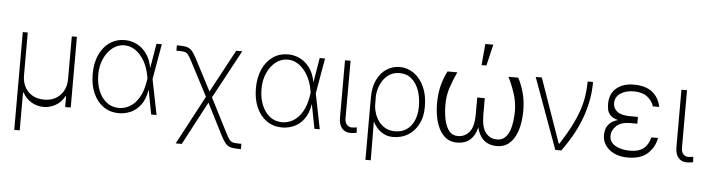

<svg xmlns="http://www.w3.org/2000/svg" viewBox="-54 -1015 5422 1476"><g transform="rotate(5 2657.0 -277.5)"><path d="M88.1 209.2V-545.5H126.4V-217.3Q126.1 -138.8 172.4 -90.7Q218.8 -42.6 296.9 -42.6Q373.9 -42.6 420.1 -91.3Q466.3 -139.9 466.3 -217.3V-545.5H505.7V0H462.7V-83.8H458.5Q432.2 -35.2 388.7 -10.7Q345.2 13.8 296.9 13.8Q247.9 13.8 204.4 -10.7Q160.9 -35.2 134.6 -83.8H130.3V209.2Z M874.3 11.4Q807.2 10.3 757.1 -25.4Q707 -61.1 679.2 -124.5Q651.3 -187.9 651.3 -271.7Q651.3 -354.8 679.3 -418.1Q707.4 -481.5 758.2 -517Q808.9 -552.6 876.4 -552.6Q923.3 -552.6 966.8 -531.6Q1010.3 -510.7 1042.6 -467.3Q1074.9 -424 1087.4 -356.9H1088.1L1119.7 -545.5H1160.9L1113.3 -272.7L1168 0H1126.8L1090.6 -187.1H1089.8Q1078.1 -113.6 1044.7 -69.8Q1011.4 -25.9 966.4 -6.9Q921.5 12.1 874.3 11.4ZM1073.9 -274.1 1070.3 -293Q1058.9 -357.6 1030.4 -407.1Q1001.8 -456.7 962 -484.6Q922.2 -512.4 876.4 -512.4Q826 -512.4 784.6 -480.1Q743.3 -447.8 718.9 -393.1Q694.6 -338.4 694.6 -271.3Q694.6 -201.3 717 -146.5Q739.3 -91.6 779.7 -60.2Q820 -28.8 874.3 -28.8Q919 -28.8 959.2 -52.4Q999.3 -76 1028.8 -125.4Q1058.2 -174.7 1070.3 -252.5Z M1333.5 204.5 1534.1 -172.6 1396 -437.1Q1379.6 -468.8 1368.3 -483.3Q1356.9 -497.9 1341.4 -502Q1326 -506 1297.6 -506H1277V-547.2H1297.6Q1334.5 -547.2 1356.9 -540.5Q1379.3 -533.7 1395.8 -514.4Q1412.3 -495 1432.2 -456.3L1557.5 -215.6L1735.1 -545.5H1781.6L1580.6 -172.2L1718 96.6Q1733.7 127.1 1745.2 141.3Q1756.7 155.5 1772.5 159.4Q1788.4 163.4 1816.4 163.4H1837V204.5H1816.4Q1779.8 204.5 1757.3 198.2Q1734.7 191.8 1717.9 172.6Q1701 153.4 1681.8 115.8L1557.2 -129.6L1380.3 204.5Z M2133.9 11.4Q2066.8 10.3 2016.7 -25.4Q1966.6 -61.1 1938.7 -124.5Q1910.9 -187.9 1910.9 -271.7Q1910.9 -354.8 1938.9 -418.1Q1967 -481.5 2017.8 -517Q2068.5 -552.6 2136 -552.6Q2182.9 -552.6 2226.4 -531.6Q2269.9 -510.7 2302.2 -467.3Q2334.5 -424 2346.9 -356.9H2347.7L2379.3 -545.5H2420.5L2372.9 -272.7L2427.6 0H2386.4L2350.1 -187.1H2349.4Q2337.7 -113.6 2304.3 -69.8Q2271 -25.9 2226 -6.9Q2181.1 12.1 2133.9 11.4ZM2333.5 -274.1 2329.9 -293Q2318.5 -357.6 2290 -407.1Q2261.4 -456.7 2221.6 -484.6Q2181.8 -512.4 2136 -512.4Q2085.6 -512.4 2044.2 -480.1Q2002.8 -447.8 1978.5 -393.1Q1954.2 -338.4 1954.2 -271.3Q1954.2 -201.3 1976.6 -146.5Q1998.9 -91.6 2039.2 -60.2Q2079.5 -28.8 2133.9 -28.8Q2178.6 -28.8 2218.8 -52.4Q2258.9 -76 2288.4 -125.4Q2317.8 -174.7 2329.9 -252.5Z M2574.6 -545.5H2617.5V-101.9Q2617.5 -68.5 2633.3 -52Q2649.1 -35.5 2670.5 -35.5Q2685.7 -35.5 2696.6 -37.1Q2707.4 -38.7 2709.9 -39.8L2712.7 1.8Q2708.1 3.2 2694.8 5.1Q2681.5 7.1 2660.5 7.1Q2623.2 7.1 2598.9 -20.8Q2574.6 -48.7 2574.6 -101.9Z M2797.6 203.1V-274.1Q2797.2 -358.7 2825.3 -415.7Q2853.3 -472.7 2899.3 -501.6Q2945.3 -530.5 2998.9 -530.9Q3058.9 -530.5 3108.5 -495.7Q3158 -460.9 3187.5 -397Q3217 -333.1 3217 -245.7V-235.8Q3217 -166.2 3189.3 -110.6Q3161.6 -55 3111 -22.5Q3060.4 9.9 2991.8 9.9Q2941.1 9.9 2900.9 -18.8Q2860.8 -47.6 2836.3 -96.2L2838.8 203.1ZM2835.6 -214.5Q2837.4 -187.9 2847.8 -156.8Q2858.3 -125.7 2878.4 -98Q2898.4 -70.3 2929.9 -52.7Q2961.3 -35.2 3005.3 -35.2Q3058.6 -35.2 3095.5 -61.8Q3132.5 -88.4 3151.6 -133.7Q3170.8 -179 3171.2 -235.8V-245.7Q3170.8 -310 3152 -364Q3133.2 -418 3095.7 -450.8Q3058.2 -483.7 3001.8 -484Q2957.4 -483.7 2925.8 -464Q2894.2 -444.2 2874.1 -413.4Q2854 -382.5 2844.5 -348.5Q2834.9 -314.6 2834.9 -285.9Z M3837.7 -528.4H3912.6Q3937.1 -483.7 3955.4 -420.5Q3973.7 -357.2 3973.7 -277Q3973.7 -223.4 3964.1 -172.2Q3954.5 -121.1 3933.4 -79.9Q3912.3 -38.7 3878 -14.4Q3843.8 9.9 3794.7 9.9Q3733 9.9 3694.2 -23.8Q3655.5 -57.5 3640.3 -120.7Q3625.7 -57.5 3587.2 -23.8Q3548.7 9.9 3485.8 9.9Q3437.9 9.9 3404.1 -14.4Q3370.4 -38.7 3349.1 -79.7Q3327.8 -120.7 3318 -171.9Q3308.2 -223 3308.2 -277Q3308.2 -356.2 3325.3 -419.6Q3342.3 -483 3367.2 -528.4H3442.8Q3414.8 -469.1 3393.8 -405.5Q3372.9 -342 3373.2 -277Q3373.2 -210.2 3384.8 -156.6Q3396.3 -103 3421.9 -71.7Q3447.4 -40.5 3489.3 -40.8Q3542.3 -40.5 3577.2 -81.9Q3612.2 -123.2 3612.2 -222.7V-349.1H3670.5V-222.7Q3670.5 -123.2 3704.4 -81.9Q3738.3 -40.5 3790.5 -40.8Q3834.2 -40.5 3860.4 -71.6Q3886.7 -102.6 3898.3 -156.2Q3909.8 -209.9 3909.8 -277Q3908.4 -342 3887.8 -405.2Q3867.2 -468.4 3837.7 -528.4ZM3623.6 -599.8 3638.1 -764.2H3699.9L3660.9 -599.8Z M4245 0 4046.2 -545.5H4093.4L4267 -50.8H4272.7Q4327.4 -136 4361.5 -204.4Q4395.6 -272.7 4414.1 -330.3Q4432.5 -387.8 4439.6 -440.2Q4446.7 -492.5 4447.1 -545.5H4488.3Q4490.1 -414.4 4441.6 -276.3Q4393.1 -138.1 4291.2 0Z M4855.8 -283V-255.7H4797.9Q4728.7 -255.3 4693.4 -221.1Q4658 -186.8 4658.7 -144.5Q4658 -97.3 4702.6 -70.7Q4747.2 -44 4817.8 -44Q4883.2 -44 4920.3 -72.3Q4957.4 -100.5 4972.7 -160.2H5023.8Q5010.7 -87 4957.2 -38.5Q4903.8 9.9 4805 9.9Q4747.2 9.9 4702.6 -10.1Q4658 -30.2 4632.8 -65.7Q4607.6 -101.2 4607.6 -147.7Q4607.6 -165.1 4613.5 -188.7Q4619.3 -212.4 4639.9 -234.9Q4660.5 -257.5 4704.5 -270.6Q4662.3 -282 4644.2 -302.6Q4626.1 -323.2 4622.2 -346.4Q4618.3 -369.7 4618.6 -390.3Q4618.3 -465.6 4668.7 -509.1Q4719.1 -552.6 4803.6 -552.6Q4894.5 -552.6 4946 -511.7Q4997.5 -470.9 5012.1 -398.8H4962.7Q4950.3 -442.1 4911.6 -471.4Q4872.9 -500.7 4808.2 -501.1Q4744.7 -500.7 4704.2 -473Q4663.7 -445.3 4664.1 -397.7Q4663.7 -357.2 4696 -332.7Q4728.3 -308.2 4797.9 -308.2H4855.8Z M5170.8 -545.5H5213.8V-101.9Q5213.8 -68.5 5229.6 -52Q5245.4 -35.5 5266.7 -35.5Q5282 -35.5 5292.8 -37.1Q5303.6 -38.7 5306.1 -39.8L5308.9 1.8Q5304.3 3.2 5291 5.1Q5277.7 7.1 5256.7 7.1Q5219.5 7.1 5195.1 -20.8Q5170.8 -48.7 5170.8 -101.9Z"/></g></svg>

Font: Inter Extra Light BETA
Style: Regular
Weight: 200
Designer: Rasmus Andersson
Foundry: rsms
Version: Version 3.011;git-f93a4a705